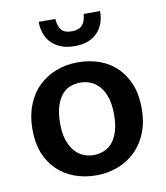

<svg xmlns="http://www.w3.org/2000/svg" viewBox="-79 -751 717 828"><g transform="rotate(-10 279.0 -337.5)"><path d="M519 -241Q519 -182 500.5 -135Q482 -88 449 -56Q416 -24 372 -7Q328 10 277 10Q226 10 182.5 -6Q139 -22 107 -52.5Q75 -83 57 -128Q39 -173 39 -231Q39 -291 57.5 -338.5Q76 -386 109 -418Q142 -450 186 -467Q230 -484 281 -484Q332 -484 375.5 -468.5Q419 -453 451 -422Q483 -391 501 -346Q519 -301 519 -241ZM397 -236Q397 -279 387 -309.5Q377 -340 360.5 -359Q344 -378 322.5 -387Q301 -396 278 -396Q255 -396 234 -388.5Q213 -381 197 -362.5Q181 -344 171 -313Q161 -282 161 -236Q161 -194 171 -164.5Q181 -135 197.5 -115.5Q214 -96 235.5 -87Q257 -78 280 -78Q302 -78 323.5 -86Q345 -94 361 -112Q377 -130 387 -160.5Q397 -191 397 -236ZM219 -685Q221 -655 234 -637.5Q247 -620 281 -620Q311 -620 326 -636.5Q341 -653 343 -685H415Q415 -626 380.5 -590.5Q346 -555 281 -555Q245 -555 219.5 -566Q194 -577 177.5 -595Q161 -613 153.5 -636.5Q146 -660 146 -685Z"/></g></svg>

Font: Mukta SemiBold
Style: Regular
Weight: 600
Designer: Girish Dalvi and Yashodeep Gholap
Foundry: Ek Type
Version: Version 2.538;PS 1.002;hotconv 16.6.51;makeotf.lib2.5.65220;